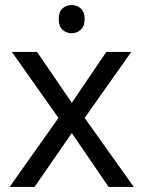

<svg xmlns="http://www.w3.org/2000/svg" viewBox="-20 -742 569 762"><path d="M265 -722Q285 -722 300.5 -708.5Q316 -695 316 -666Q316 -638 300.5 -624Q285 -610 265 -610Q243 -610 228 -624Q213 -638 213 -666Q213 -695 228 -708.5Q243 -722 265 -722ZM212 -274 27 -536H127L265 -334L402 -536H501L316 -274L511 0H411L265 -214L117 0H18Z"/></svg>

Font: lsinhala15
Style: Book
Weight: 400
Designer: Jelle Bosma - Monotype Design Team
Foundry: Monotype Imaging Inc.
Version: Version 2.003